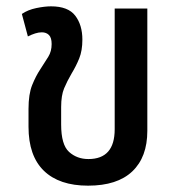

<svg xmlns="http://www.w3.org/2000/svg" viewBox="-20 -575 557 606"><path d="M258 11Q167 11 118.5 -36Q70 -83 70 -175V-231Q70 -278 81.5 -306.5Q93 -335 107 -356Q122 -379 132.5 -396Q143 -413 143 -436Q143 -456 134.5 -464.5Q126 -473 112 -473Q102 -473 91 -469.5Q80 -466 68 -460L49 -531Q68 -544 94.5 -549.5Q121 -555 141 -555Q195 -555 217.5 -525.5Q240 -496 240 -450Q240 -415 230 -390.5Q220 -366 206 -343Q192 -319 182.5 -296.5Q173 -274 173 -237V-182Q173 -118 198 -95.5Q223 -73 259 -73Q342 -73 342 -167V-548H445V-162Q445 -79 397.5 -34Q350 11 258 11Z"/></svg>

Font: Noto Sans Thai SemCond Med
Style: Regular
Weight: 500
Width: 4
Designer: Monotype Design Team
Foundry: Monotype Imaging Inc.
Version: Version 2.002; ttfautohint (v1.8.4.7-5d5b)